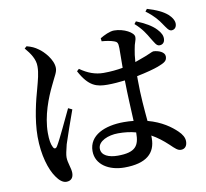

<svg xmlns="http://www.w3.org/2000/svg" viewBox="-94 -947 1188 1109"><g transform="rotate(-10 500.0 -392.5)"><path d="M830 -671C847 -645 855 -625 872 -624C889 -623 904 -633 905 -656C906 -675 898 -693 877 -715C853 -741 813 -764 763 -784L752 -770C794 -733 813 -700 830 -671ZM913 -741C930 -717 940 -698 956 -697C975 -697 986 -710 987 -729C988 -746 978 -767 955 -788C928 -811 892 -828 838 -844L827 -830C873 -796 896 -767 913 -741ZM103 -741C133 -706 159 -668 158 -626C158 -587 147 -549 134 -500C117 -440 88 -329 88 -226C88 -117 116 -29 149 17C166 42 186 59 207 59C234 59 249 43 249 14C249 -14 232 -47 232 -80C232 -96 237 -117 246 -154C257 -190 294 -294 313 -347L290 -358C265 -307 211 -188 189 -153C180 -138 170 -140 164 -153C155 -170 150 -196 150 -237C150 -338 191 -440 222 -503C246 -555 261 -574 261 -599C261 -649 210 -703 183 -721C161 -737 145 -744 116 -752ZM653 -152V-149C653 -75 631 -38 526 -38C474 -38 430 -55 430 -96C430 -140 491 -165 549 -165C587 -165 621 -161 653 -152ZM548 -705C574 -703 599 -699 619 -692C635 -686 642 -682 642 -648L641 -533C608 -527 570 -523 528 -523C480 -523 436 -539 391 -571L378 -559C429 -463 476 -452 539 -452C572 -452 607 -455 641 -459V-451C642 -376 647 -286 650 -220C632 -222 613 -223 593 -223C481 -223 386 -182 386 -89C386 -9 462 36 552 36C681 36 736 -16 736 -103V-119C769 -101 800 -77 831 -48C858 -22 872 -8 891 -8C914 -8 928 -24 928 -52C928 -73 916 -94 895 -114C863 -145 811 -184 729 -206C723 -272 715 -355 715 -449V-471C771 -482 818 -495 842 -504C883 -520 898 -528 898 -555C898 -581 861 -595 832 -596C824 -596 803 -582 744 -562L719 -553C721 -583 724 -608 728 -626C734 -666 744 -673 744 -696C744 -722 686 -754 629 -754C604 -754 569 -737 546 -723Z"/></g></svg>

Font: Noto Serif HK SemiBold
Style: Regular
Weight: 600
Designer: Ryoko NISHIZUKA 西塚涼子 (kana & ideographs); Frank Grießhammer (Latin, Greek & Cyrillic); Wenlong ZHANG 张文龙 (bopomofo); San
Foundry: Adobe
Version: Version 2.001;hotconv 1.1.0;makeotfexe 2.6.0